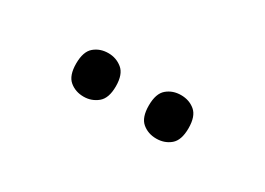

<svg xmlns="http://www.w3.org/2000/svg" viewBox="-18 -910 612 444"><g transform="rotate(30 288.5 -688.0)"><path d="M385 -630Q363 -630 347.5 -643Q332 -656 332 -688Q332 -720 347.5 -733Q363 -746 385 -746Q407 -746 422.5 -733Q438 -720 438 -688Q438 -656 422.5 -643Q407 -630 385 -630ZM191 -630Q169 -630 153.5 -643Q138 -656 138 -688Q138 -720 153.5 -733Q169 -746 191 -746Q212 -746 228 -733Q244 -720 244 -688Q244 -656 228 -643Q212 -630 191 -630Z"/></g></svg>

Font: Noto Serif Hentaigana Medium
Style: Regular
Weight: 500
Designer: Kazuhiro Yamada
Foundry: nipponia
Version: Version 1.000; ttfautohint (v1.8.4.7-5d5b)